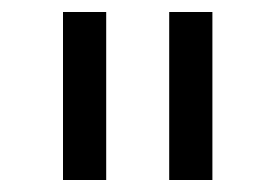

<svg xmlns="http://www.w3.org/2000/svg" viewBox="-20 -760 459 320"><path d="M334 -460V-740H262V-460ZM157 -460V-740H85V-460Z"/></svg>

Font: LVC Sans
Style: Regular
Weight: 400
Designer: Mike Abbink, Paul van der Laan, Pieter van Rosmalen
Foundry: Bold Monday
Version: Version 3.0